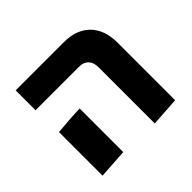

<svg xmlns="http://www.w3.org/2000/svg" viewBox="-134 -692 853 853"><g transform="rotate(-45 293.0 -265.5)"><path d="M391 5V-349Q391 -378 375.5 -394.5Q360 -411 333 -411H58V-536H360Q440 -536 484 -491Q528 -446 528 -366V-4ZM63 5V-269Q98 -272 133 -274.5Q168 -277 202 -278V-4Z"/></g></svg>

Font: Secular One
Style: Regular
Weight: 400
Designer: Michal Sahar
Foundry: Hagilda
Version: Version 1.002; ttfautohint (v1.8.4.7-5d5b);gftools[0.9.29]